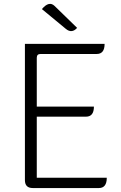

<svg xmlns="http://www.w3.org/2000/svg" viewBox="-20 -951 613 971"><path d="M146 0Q106 0 106 -40V-729H509Q509 -678 469 -678H185Q166 -678 166 -659V-412H455Q455 -361 415 -361H166V-52H520Q520 0 480 0ZM370 -810Q343 -780 313 -805L192 -905Q228 -948 256 -921L370 -810Z"/></svg>

Font: Swei Half Moon CJK SC
Style: Light
Weight: 300
Version: Version 2.071